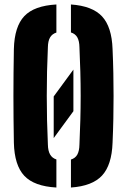

<svg xmlns="http://www.w3.org/2000/svg" viewBox="-20 -829 568 858"><path d="M220 -212V-398L308 -518V-332ZM232 9Q132.5 3.5 88.5 -43.5Q44.5 -90.5 42 -191Q41 -247.5 40.5 -299Q40 -350.5 40 -400.5Q40 -450.5 40.5 -502.2Q41 -554 42 -610Q44.5 -710 88.5 -756.8Q132.5 -803.5 232 -809V-683.5Q213 -677.5 203.8 -661.8Q194.5 -646 194 -618Q191.5 -563.5 190.2 -509Q189 -454.5 189 -400.5Q189 -346.5 190.2 -292.2Q191.5 -238 194 -183Q194.5 -155 203.8 -138.8Q213 -122.5 232 -116.5ZM297 9V-116Q316.5 -122 325.5 -138.2Q334.5 -154.5 335 -183Q337.5 -238 339 -292.2Q340.5 -346.5 340.5 -400.5Q340.5 -454.5 339 -509Q337.5 -563.5 335 -618Q334.5 -646 325.5 -662Q316.5 -678 297 -684V-809Q392.5 -802.5 436 -755.8Q479.5 -709 483 -610Q485.5 -553.5 486.5 -501.8Q487.5 -450 487.5 -399.8Q487.5 -349.5 486.5 -298.2Q485.5 -247 483 -191Q479.5 -91.5 436 -44.5Q392.5 2.5 297 9Z"/></svg>

Font: Big Shoulders Stencil Text Thin Black
Style: Regular
Weight: 900
Version: Version 2.001